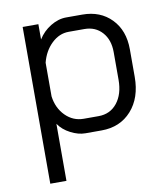

<svg xmlns="http://www.w3.org/2000/svg" viewBox="-80 -575 738 842"><g transform="rotate(-10 289.0 -154.0)"><path d="M76 -499H146V-431Q167 -465 201.5 -486Q236 -507 271 -507H343Q423 -507 472.5 -456Q522 -405 522 -321V-198Q522 -105 471.5 -48.5Q421 8 338 8H266Q235 8 201 -9.5Q167 -27 148 -55V199H76ZM336 -56Q388 -56 419 -95Q450 -134 450 -198V-321Q450 -376 420 -409.5Q390 -443 341 -443H271Q229 -443 195 -410.5Q161 -378 148 -327V-177Q155 -124 189 -90Q223 -56 270 -56Z"/></g></svg>

Font: Stavian Regular
Style: Regular
Weight: 400
Version: Version 1.000; ttfautohint (v1.6)